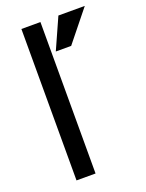

<svg xmlns="http://www.w3.org/2000/svg" viewBox="-134 -767 634 834"><g transform="rotate(-20 182.5 -350.0)"><path d="M243 -700H365L250 -557H179ZM72 -700H160V0H72Z"/></g></svg>

Font: Haskoy Medium
Style: Regular
Weight: 500
Designer: Ertekin Erdin
Foundry: Ertekin Erdin
Version: Version 1.500; ttfautohint (v1.8.3)